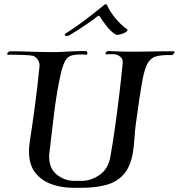

<svg xmlns="http://www.w3.org/2000/svg" viewBox="-20 -878 851 914"><path d="M327 16Q275 16 227 -0.5Q179 -17 148.5 -55Q118 -93 118 -157Q118 -176 121 -198Q135 -289 147 -379.5Q159 -470 168 -561Q170 -581 158.5 -596Q147 -611 133 -613Q123 -615 98.5 -616Q74 -617 51 -617.5Q28 -618 20 -617Q14 -617 14 -621Q14 -625 19 -629.5Q24 -634 29 -634Q70 -634 124.5 -632Q179 -630 228 -630Q240 -630 251 -630Q262 -630 272 -631Q289 -632 321.5 -633.5Q354 -635 387 -635H388Q396 -635 396 -625Q396 -615 387 -618Q347 -620 325 -615Q303 -610 291.5 -590.5Q280 -571 270 -529Q260 -487 251.5 -435.5Q243 -384 236.5 -330.5Q230 -277 224.5 -229.5Q219 -182 215 -148Q214 -144 214 -140Q214 -136 214 -132Q214 -77 249 -48Q284 -19 329 -17Q332 -17 342 -17Q352 -17 362 -17Q372 -17 374 -17Q418 -19 456.5 -47Q495 -75 505 -130Q517 -196 528 -275Q539 -354 548.5 -433.5Q558 -513 564 -577Q566 -597 554.5 -606.5Q543 -616 534 -618Q527 -620 520.5 -620Q514 -620 509 -620Q504 -620 499 -620Q494 -620 488 -619Q482 -619 482 -623Q482 -627 487 -631.5Q492 -636 497 -635Q522 -634 536.5 -633.5Q551 -633 562.5 -632.5Q574 -632 589 -632H628Q643 -632 672.5 -632.5Q702 -633 738 -633.5Q774 -634 807 -634Q811 -634 811 -631Q811 -627 806 -621Q801 -615 797 -616Q751 -617 724.5 -610Q698 -603 683.5 -578Q669 -553 659 -501Q652 -464 643 -404Q634 -344 626 -284Q622 -253 620 -218Q618 -183 612 -148Q600 -82 567.5 -46.5Q535 -11 485 2.5Q435 16 370 16ZM484 -858Q487 -858 490 -853Q502 -825 527.5 -793.5Q553 -762 584 -739Q590 -735 584.5 -729.5Q579 -724 568 -719.5Q557 -715 546.5 -713Q536 -711 532 -713Q509 -726 488 -753Q467 -780 454 -801Q451 -805 446 -802Q425 -785 396 -765Q367 -745 343 -730Q319 -715 310 -710Q304 -707 297 -707Q288 -707 288 -712Q290 -718 299 -723Q326 -740 358 -763Q390 -786 420.5 -810Q451 -834 473 -852Q479 -858 484 -858Z"/></svg>

Font: Tapestry
Style: Regular
Weight: 400
Designer: Robert E. Leuschke
Foundry: Robert E. Leuschke
Version: Version 1.010; ttfautohint (v1.8.4.7-5d5b)